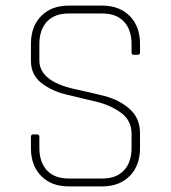

<svg xmlns="http://www.w3.org/2000/svg" viewBox="-20 -663 608 683"><path d="M90 -136V-176Q90 -185 98 -185H112Q120 -185 120 -176V-137Q120 -86 147 -57Q174 -28 224 -28H344Q394 -28 421 -57Q448 -86 448 -137V-187Q448 -234 411 -261.5Q374 -289 321.5 -301.5Q269 -314 216.5 -326.5Q164 -339 127 -368Q90 -397 90 -447V-507Q90 -569 126.5 -606Q163 -643 224 -643H344Q405 -643 441.5 -606Q478 -569 478 -507V-477Q478 -468 470 -468H456Q448 -468 448 -477V-506Q448 -557 421 -586Q394 -615 344 -615H224Q174 -615 147 -586Q120 -557 120 -506V-448Q120 -374 246 -346Q299 -335 351.5 -321.5Q404 -308 441 -275.5Q478 -243 478 -189V-136Q478 -74 441.5 -37Q405 0 344 0H224Q163 0 126.5 -37Q90 -74 90 -136Z"/></svg>

Font: Rajdhani Light
Style: Regular
Weight: 300
Designer: Satya Rajpurohit, Jyotish Sonowal
Foundry: Indian Type Foundry
Version: Version 1.201;PS 1.0;hotconv 1.0.78;makeotf.lib2.5.61930; tt